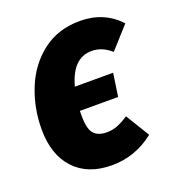

<svg xmlns="http://www.w3.org/2000/svg" viewBox="-109 -639 683 745"><g transform="rotate(-20 232.5 -266.5)"><path d="M344 -142 404 -44Q326 18 229 18Q130 18 74.5 -41.5Q19 -101 19 -206Q19 -294 51 -373Q83 -452 147 -501.5Q211 -551 302 -551Q401 -551 465 -482L385 -393Q348 -426 305 -426Q226 -426 197 -318H355L341 -223H183V-201Q183 -148 200.5 -128.5Q218 -109 254 -109Q277 -109 297.5 -117Q318 -125 344 -142Z"/></g></svg>

Font: Fira Sans Condensed ExtraBold
Style: Italic
Weight: 800
Width: 3
Italic angle: -8°
Designer: bBox Type GmbH & Carrois Corporate GbR & Edenspiekermann AG
Foundry: bBox Type GmbH & Carrois Corporate GbR & Edenspiekermann AG
Version: Version 4.301